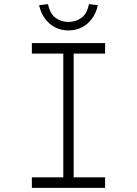

<svg xmlns="http://www.w3.org/2000/svg" viewBox="-20 -908 663 928"><path d="M134 0V-51H286V-649H134V-700H488V-649H336V-51H488V0ZM311 -761Q275 -761 246 -776Q217 -791 197 -818.5Q177 -846 169 -883L212 -888Q222 -840 249.5 -821Q277 -802 311 -802Q345 -802 372.5 -821Q400 -840 410 -888L453 -883Q445 -846 425 -818.5Q405 -791 376 -776Q347 -761 311 -761Z"/></svg>

Font: Lexend Giga ExtraLight
Style: Regular
Weight: 250
Version: Version 1.007